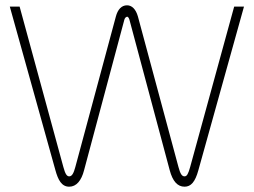

<svg xmlns="http://www.w3.org/2000/svg" viewBox="-20 -695 956 724"><path d="M297 -53 449 -621C451 -629 457 -632 460 -632C462 -632 466 -628 468 -621L620 -53C631 -12 649 9 676 9C700 9 716 -9 728 -53L900 -670H863L697 -65C690 -40 685 -30 676 -30C666 -30 660 -39 653 -65L500 -633C492 -661 477 -675 459 -675C438 -675 424 -659 417 -633L264 -65C258 -43 252 -30 241 -30C232 -30 226 -39 219 -65L54 -670H17L189 -53C199 -17 212 9 241 9C268 9 287 -14 297 -53Z"/></svg>

Font: LT Wave Text Thin
Style: Regular
Weight: 100
Designer: Daniel Lyons
Version: Version 2.5 (Glyphs App)